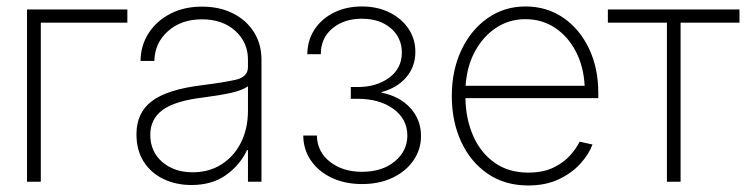

<svg xmlns="http://www.w3.org/2000/svg" viewBox="-20 -565 2338 597"><path d="M376 -535.6V-494.6H106.9V0H64V-535.6Z M575.2 10.3Q528.3 10.3 489.5 -7.8Q450.7 -25.9 427.5 -61.3Q404.3 -96.7 404.3 -147.9Q404.3 -214.4 452.4 -250.7Q500.5 -287.1 609.9 -300.3Q672.4 -308.1 711.7 -316.7Q751 -325.2 751 -356.4V-379.4Q751 -433.6 711.4 -469.2Q671.9 -504.9 607.9 -504.9Q543.5 -504.9 502.2 -468Q460.9 -431.2 460 -375.5H417Q417.5 -423.8 442.1 -461.9Q466.8 -500 509.5 -522.2Q552.2 -544.4 607.9 -544.4Q663.1 -544.4 704.8 -523.2Q746.6 -502 769.8 -464.8Q793 -427.7 793 -379.4V0H751V-98.1H748Q726.6 -52.2 683.1 -21Q639.6 10.3 575.2 10.3ZM579.1 -29.3Q630.4 -29.3 669.2 -54.2Q708 -79.1 729.5 -122.3Q751 -165.5 751 -220.7V-296.9Q734.4 -284.2 697.5 -276.1Q660.6 -268.1 614.3 -262.2Q526.4 -252 486.8 -223.9Q447.3 -195.8 447.3 -146Q447.3 -93.3 484.6 -61.3Q522 -29.3 579.1 -29.3Z M1106 7.3Q1052.7 7.3 1011.5 -12.2Q970.2 -31.7 946.8 -65.9Q923.3 -100.1 922.9 -143.6H965.3Q966.3 -92.8 1006.1 -61.8Q1045.9 -30.8 1105.5 -30.8Q1168.5 -30.8 1207.5 -63.2Q1246.6 -95.7 1246.6 -143.1Q1246.6 -194.8 1203.4 -226.3Q1160.2 -257.8 1091.8 -257.8H1070.8V-294.4H1091.8Q1150.9 -294.4 1190.2 -323.5Q1229.5 -352.5 1229.5 -401.4Q1229.5 -447.8 1195.1 -477.3Q1160.6 -506.8 1105 -506.8Q1049.8 -506.8 1013.7 -476.8Q977.5 -446.8 977.5 -396.5H935.5Q936 -439.9 958 -473.4Q980 -506.8 1018.3 -525.9Q1056.6 -544.9 1105.5 -544.9Q1153.8 -544.9 1191.4 -526.1Q1229 -507.3 1250.2 -475.6Q1271.5 -443.8 1271.5 -403.8Q1271.5 -357.9 1243.2 -324.7Q1214.8 -291.5 1166.5 -278.8V-276.9Q1222.7 -265.6 1255.9 -229.2Q1289.1 -192.9 1289.1 -142.1Q1289.1 -100.1 1265.6 -66.2Q1242.2 -32.2 1200.9 -12.5Q1159.7 7.3 1106 7.3Z M1622.6 11.7Q1549.8 11.7 1496.6 -24.7Q1443.4 -61 1414.1 -124Q1384.8 -187 1384.8 -266.6Q1384.8 -346.2 1414.6 -409.2Q1444.3 -472.2 1496.1 -508.5Q1547.9 -544.9 1613.8 -544.9Q1680.2 -544.9 1731.2 -510Q1782.2 -475.1 1811.3 -414.3Q1840.3 -353.5 1840.3 -275.9V-259.8H1427.2Q1428.2 -195.3 1451.2 -142.8Q1474.1 -90.3 1517.6 -59.3Q1561 -28.3 1622.6 -28.3Q1668.5 -28.3 1700.7 -43.9Q1732.9 -59.6 1752.9 -82Q1772.9 -104.5 1782.2 -124.5L1822.3 -115.7Q1811 -85.4 1784.7 -56.2Q1758.3 -26.9 1717.5 -7.6Q1676.8 11.7 1622.6 11.7ZM1427.7 -298.3H1797.9Q1794.9 -357.4 1770.8 -404.3Q1746.6 -451.2 1706.1 -478.3Q1665.5 -505.4 1613.8 -505.4Q1563.5 -505.4 1522.9 -478.8Q1482.4 -452.1 1457 -405.5Q1431.6 -358.9 1427.7 -298.3Z M2053.7 0V-494.6H1870.1V-535.6H2279.3V-494.6H2096.2V0Z"/></svg>

Font: Inter Display Extra Light
Style: Regular
Weight: 200
Designer: Rasmus Andersson
Foundry: rsms
Version: Version 4.000;git-4fc901f